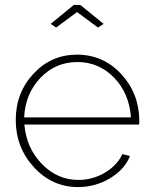

<svg xmlns="http://www.w3.org/2000/svg" viewBox="-20 -750 619 780"><path d="M186 -653 280 -730H306L401 -653L378 -638L293 -701L208 -638ZM297 10Q192 10 118 -70.5Q44 -151 44 -263Q44 -373 116 -450.5Q188 -528 293 -528Q399 -528 472 -449.5Q545 -371 546 -260Q546 -249 545 -244H79Q87 -149 150 -84Q213 -19 299 -19Q356 -19 406 -48.5Q456 -78 477 -124L508 -116Q486 -61 426.5 -25.5Q367 10 297 10ZM78 -273H512Q505 -371 443.5 -434.5Q382 -498 294 -498Q206 -498 144.5 -434Q83 -370 78 -273Z"/></svg>

Font: Raleway-v4020 ExtraLight
Style: Regular
Weight: 275
Designer: Matt McInerney, Pablo Impallari, Rodrigo Fuenzalida
Foundry: Matt McInerney, Pablo Impallari, Rodrigo Fuenzalida
Version: Version 4.020;PS 004.020;hotconv 1.0.88;makeotf.lib2.5.64775